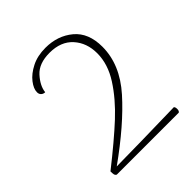

<svg xmlns="http://www.w3.org/2000/svg" viewBox="-139 -785 626 626"><g transform="rotate(-45 174.5 -471.5)"><path d="M34 -265Q114 -328 163.5 -374Q213 -420 244.5 -469Q276 -518 276 -568Q276 -616 247.5 -647.5Q219 -679 167 -679Q118 -679 93.5 -652Q69 -625 66 -598Q58 -598 52.5 -603Q47 -608 47 -617Q47 -633 62 -652.5Q77 -672 104.5 -686Q132 -700 169 -700Q225 -700 264 -667.5Q303 -635 303 -571Q303 -489 237.5 -415.5Q172 -342 60 -262Q164 -263 328 -267Q332 -264 332 -255Q332 -246 327 -243H41Q36 -246 35 -251Q34 -256 34 -265Z"/></g></svg>

Font: Arima Madurai Thin
Style: Regular
Weight: 250
Designer: Joana Correia and Natanael Gama
Foundry: NDISCOVER
Version: Version 1.020; ttfautohint (v1.5) -l 7 -r 28 -G 50 -x 13 -D 